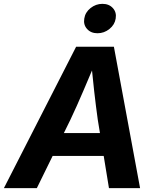

<svg xmlns="http://www.w3.org/2000/svg" viewBox="-47 -968 802 988"><path d="M-26.9 0 344.7 -727.5H539.1L673.8 0H513.7L456.1 -352.1Q446.8 -418.9 437.7 -498.3Q428.7 -577.6 419.4 -672.9H455.1Q415.5 -579.1 381.6 -499.8Q347.7 -420.4 315.4 -352.1L142.6 0ZM158.2 -165.5 177.7 -283.2H563L543.5 -165.5ZM454.6 -796.9Q420.9 -796.9 401.1 -818.8Q381.3 -840.8 386.7 -872.6Q391.6 -904.8 418.9 -926.5Q446.3 -948.2 480 -948.2Q514.2 -948.2 533.9 -926.3Q553.7 -904.3 548.3 -872.6Q543.5 -840.8 516.1 -818.8Q488.8 -796.9 454.6 -796.9Z"/></svg>

Font: Inter 20pt
Style: Bold Italic
Weight: 700
Italic angle: -9.3988°
Version: Version 4.001;git-66647c0bb